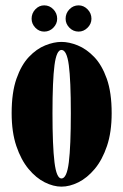

<svg xmlns="http://www.w3.org/2000/svg" viewBox="-20 -686 460 717"><path d="M209.5 11Q179.5 11 147 -5.2Q114.5 -21.5 86.5 -55.2Q58.5 -89 41 -140.8Q23.5 -192.5 23.5 -263.5Q23.5 -340.5 41.5 -392Q59.5 -443.5 88 -473.5Q116.5 -503.5 148.8 -516.5Q181 -529.5 209.5 -529.5Q238 -529.5 270.2 -516.5Q302.5 -503.5 331.5 -473.5Q360.5 -443.5 378.8 -392Q397 -340.5 397 -263.5Q397 -192.5 379.5 -140.8Q362 -89 333.8 -55.2Q305.5 -21.5 272.8 -5.2Q240 11 209.5 11ZM209.5 -19.5Q229.5 -19.5 237 -80Q244.5 -140.5 244.5 -263.5Q244.5 -385.5 237 -442.5Q229.5 -499.5 209.5 -499.5Q191 -499.5 183.5 -442.5Q176 -385.5 176 -263.5Q176 -140.5 183.5 -80Q191 -19.5 209.5 -19.5ZM273.5 -568Q253.5 -568 239.2 -582.5Q225 -597 225 -616Q225 -636.5 239.2 -651.2Q253.5 -666 273.5 -666Q292.5 -666 307 -651.2Q321.5 -636.5 321.5 -616Q321.5 -597 307 -582.5Q292.5 -568 273.5 -568ZM145 -568Q126 -568 112 -582.5Q98 -597 98 -616Q98 -636.5 112 -651.2Q126 -666 145 -666Q165 -666 179.2 -651.2Q193.5 -636.5 193.5 -616Q193.5 -597 179.2 -582.5Q165 -568 145 -568Z"/></svg>

Font: Imbue 50pt Black
Style: Regular
Weight: 900
Designer: Tyler Finck
Foundry: Etcetera Type Company
Version: Version 1.102; ttfautohint (v1.8.3)